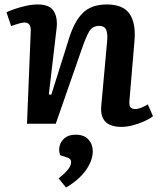

<svg xmlns="http://www.w3.org/2000/svg" viewBox="-20 -555 722 861"><path d="M666 -34Q653 -23 629 -12Q605 -1 577 6.5Q549 14 525 14Q426 14 434 -79L460 -366Q464 -404 456 -421.5Q448 -439 425 -439Q395 -439 380.5 -415Q366 -391 346 -333L230 0H101L118 -417Q119 -454 90 -454Q73 -454 30 -438L9 -500Q21 -506 44 -514Q67 -522 95 -528.5Q123 -535 149 -535Q202 -535 220.5 -506Q239 -477 234 -430L199 -132L210 -130L289 -381Q313 -459 351.5 -497Q390 -535 459 -535Q532 -535 561 -493Q590 -451 583 -371L561 -110Q558 -85 564 -75.5Q570 -66 587 -66Q598 -66 613.5 -72Q629 -78 643 -87ZM276 286 243 245Q266 227 282.5 208Q299 189 299 171Q299 157 281 151L250 141Q242 120 247.5 99Q253 78 271 63.5Q289 49 319 49Q357 49 376.5 70.5Q396 92 396 123Q396 165 365 208.5Q334 252 276 286Z"/></svg>

Font: Literata 7pt SemiBold
Style: Italic
Weight: 600
Italic angle: -2°
Designer: Latin by Veronika Burian and Jose Scaglione. Greek by Irene Vlachou. Cyrillic by Vera Evstafieva
Foundry: TypeTogether
Version: Version 3.002